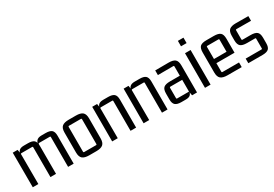

<svg xmlns="http://www.w3.org/2000/svg" viewBox="35 -1506 3365 2354"><g transform="rotate(-30 1717.0 -329.0)"><path d="M209 -497H267Q326 -497 352 -475Q378 -453 378 -395V0H299V-423Q299 -432 290 -432H137Q127 -432 127 -423L128 0H49L48 -490H117L127 -432L118 -405Q118 -452 139.5 -474.5Q161 -497 209 -497ZM459 -497H518Q576 -497 602 -475Q628 -453 628 -395V0H549V-423Q549 -432 540 -432H387Q378 -432 378 -423L376 -393L368 -405Q368 -452 390 -474.5Q412 -497 459 -497Z M980 -431H810Q800 -431 800 -421V-69Q800 -59 810 -59H980Q989 -59 989 -69V-421Q989 -431 980 -431ZM721 -104V-386Q721 -448 750.5 -472.5Q780 -497 845 -497H945Q1011 -497 1040 -472.5Q1069 -448 1069 -386V-104Q1069 -43 1040 -18Q1011 7 945 7H845Q780 7 750.5 -18Q721 -43 721 -104Z M1333 -497H1402Q1460 -497 1486 -475Q1512 -453 1512 -395V0H1433V-423Q1433 -432 1424 -432H1261Q1251 -432 1251 -423L1252 0H1173V-490H1242L1251 -432L1242 -405Q1242 -452 1263.5 -474.5Q1285 -497 1333 -497Z M1778 -497H1847Q1905 -497 1931 -475Q1957 -453 1957 -395V0H1878V-423Q1878 -432 1869 -432H1706Q1696 -432 1696 -423L1697 0H1618V-490H1687L1696 -432L1687 -405Q1687 -452 1708.5 -474.5Q1730 -497 1778 -497Z M2213 7H2148Q2091 7 2064.5 -15.5Q2038 -38 2038 -95V-177Q2038 -238 2065 -260.5Q2092 -283 2155 -283H2304V-225H2126Q2116 -225 2116 -215V-67Q2116 -58 2126 -58H2294V-415Q2294 -425 2285 -425L2065 -424V-490L2255 -491Q2318 -491 2346 -467.5Q2374 -444 2374 -381V0H2304L2294 -58L2300 -85Q2300 -38 2280.5 -15.5Q2261 7 2213 7Z M2566 0H2487V-490H2566ZM2566 -588H2487V-665H2566Z M3004 5H2804Q2739 5 2709 -19.5Q2679 -44 2679 -106V-389Q2679 -451 2705 -474Q2731 -497 2793 -497H2898Q2962 -497 2989 -474Q3016 -451 3016 -389V-192H2749V-251H2937V-423Q2937 -432 2927 -432H2768Q2759 -432 2759 -423V-70Q2759 -61 2768 -61H3004Z M3300 4H3098V-61H3323Q3332 -61 3332 -70V-209Q3332 -218 3323 -218H3208Q3145 -218 3117.5 -241Q3090 -264 3090 -324V-388Q3090 -450 3118.5 -473.5Q3147 -497 3209 -497L3387 -496V-430L3180 -431Q3170 -431 3170 -421V-290Q3170 -281 3180 -281H3293Q3357 -281 3384 -258.5Q3411 -236 3411 -175V-99Q3411 -41 3385 -18.5Q3359 4 3300 4Z"/></g></svg>

Font: Gemunu Libre ExtraLight
Style: Regular
Weight: 400
Version: Version 1.100